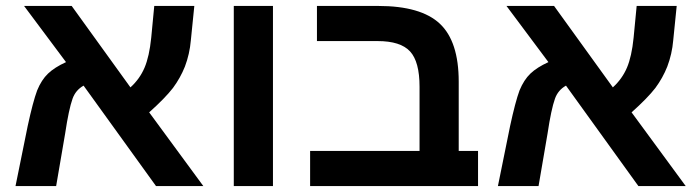

<svg xmlns="http://www.w3.org/2000/svg" viewBox="-20 -626 2345 646"><path d="M202.1 -417 61 -606H221.2L418.9 -332Q450.2 -360.4 466.3 -398.2Q482.4 -436 488.8 -499L499 -606H633.8L622.1 -490.2Q618.2 -444.3 602.1 -401.9Q586.9 -363.8 562 -330.1Q535.6 -295.9 481.9 -248L664.1 0H504.9L261.2 -337.9Q234.4 -322.8 224.1 -293.9Q211.4 -258.3 199.2 -176.8L168.9 0H32.2L73.2 -202.1Q90.8 -283.7 105 -321.8Q119.6 -357.4 141.6 -378.4Q163.6 -399.4 202.1 -417Z M766.6 0V-606H898.4V0Z M1250.5 -487.8H1046.4V-606H1252.4Q1396 -606 1459.7 -546.4Q1523.4 -486.8 1523.4 -351.1V-118.2H1588.4V0H1023.4V-118.2H1391.6V-334Q1391.6 -418.5 1359.6 -453.1Q1327.6 -487.8 1250.5 -487.8Z M1825.2 -417 1684.1 -606H1844.2L2042 -332Q2073.2 -360.4 2089.4 -398.2Q2105.5 -436 2111.8 -499L2122.1 -606H2256.8L2245.1 -490.2Q2241.2 -444.3 2225.1 -401.9Q2210 -363.8 2185.1 -330.1Q2158.7 -295.9 2105 -248L2287.1 0H2127.9L1884.3 -337.9Q1857.4 -322.8 1847.2 -293.9Q1834.5 -258.3 1822.3 -176.8L1792 0H1655.3L1696.3 -202.1Q1713.9 -283.7 1728 -321.8Q1742.7 -357.4 1764.6 -378.4Q1786.6 -399.4 1825.2 -417Z"/></svg>

Font: Libra Sans Modern
Style: Bold
Weight: 700
Foundry: Stefan Peev, Context Ltd
Version: Version 1.000